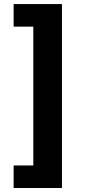

<svg xmlns="http://www.w3.org/2000/svg" viewBox="-20 -838 431 948"><path d="M47.3 90.3V-21H144.5V-706.5H47.3V-817.9H285.9V90.3Z"/></svg>

Font: Inter Variable LoSnoCo
Style: Regular
Weight: 400
Designer: Rasmus Andersson
Foundry: rsms
Version: Version 4.000;git-a52131595; featfreeze: case,dlig,ss01,ss02